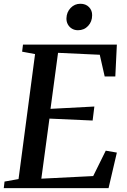

<svg xmlns="http://www.w3.org/2000/svg" viewBox="-26 -974 660 994"><path d="M-6.5 0 -2.5 -34 70 -47 155.5 -694 88.5 -706.5 93 -743H579L571 -578H516L490.5 -690.5L274.5 -700.5L235.5 -410.5L462.5 -422.5L453.5 -350L230 -360L188 -49L456.5 -62.5L521.5 -194L579 -184L536 0ZM377.5 -817.5Q360.5 -817.5 346.8 -825.5Q333 -833.5 325.2 -847.8Q317.5 -862 318 -879.5Q319 -911.5 339.8 -933Q360.5 -954.5 390 -954.5Q418 -954.5 434.8 -937.2Q451.5 -920 451 -895Q451 -862 430.2 -839.8Q409.5 -817.5 377.5 -817.5Z"/></svg>

Font: Merriweather 60pt Medium
Style: Italic
Weight: 500
Italic angle: -7.8°
Version: Version 2.101